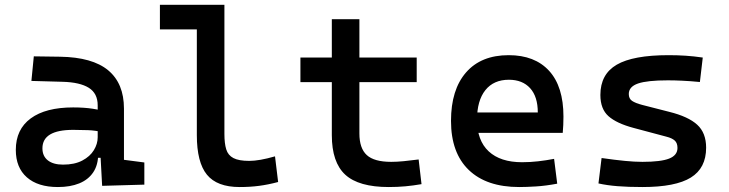

<svg xmlns="http://www.w3.org/2000/svg" viewBox="-20 -752 2970 782"><path d="M396 4.9 387.7 -148.4 377.9 -198.7V-322.8Q377.9 -371.6 341.8 -394.3Q305.7 -417 234.4 -418.9L107.9 -422.4L117.7 -522.5L224.6 -521Q356.4 -519 420.7 -465.6Q484.9 -412.1 484.9 -309.6V-101.1L567.9 -90.3V0ZM215.8 9.8Q134.3 9.8 89.4 -29.8Q44.4 -69.3 44.4 -141.6Q44.4 -225.1 105.2 -269.8Q166 -314.5 277.8 -314.5Q322.8 -314.5 357.7 -309.1Q392.6 -303.7 421.9 -293.5L400.4 -213.4Q368.2 -220.7 338.6 -221.9Q309.1 -223.1 278.3 -223.1Q152.8 -223.1 152.8 -147.9Q152.8 -116.2 174.8 -98.9Q196.8 -81.5 236.8 -81.5Q283.7 -81.5 315.2 -98.1Q346.7 -114.7 362.3 -140.4Q377.9 -166 377.9 -192.9V-242.2L404.3 -109.4H363.3L379.9 -125Q379.9 -80.1 359.6 -50Q339.4 -20 302.7 -5.1Q266.1 9.8 215.8 9.8Z M956.1 9.8Q863.8 9.8 822.8 -40.5Q781.7 -90.8 781.7 -201.7V-732.4H894V-206.5Q894 -168 901.4 -143.8Q908.7 -119.6 930.7 -108.2Q952.6 -96.7 995.1 -96.7Q1036.1 -96.7 1100.1 -115.2L1112.8 -10.7Q1072.8 0 1035.6 4.9Q998.5 9.8 956.1 9.8ZM631.3 -632.3V-732.4H790.5V-632.3Z M1563.5 9.8Q1440.9 9.8 1386.2 -40.5Q1331.5 -90.8 1331.5 -201.7V-283.2H1443.8V-208.5Q1443.8 -147.9 1473.9 -120.4Q1503.9 -92.8 1573.2 -92.8Q1597.2 -92.8 1624 -95.5Q1650.9 -98.1 1685.1 -102.5L1696.8 -2Q1663.1 3.9 1631.3 6.8Q1599.6 9.8 1563.5 9.8ZM1331.5 -246.6V-673.8H1443.8V-246.6ZM1203.6 -417.5V-517.6H1677.2V-417.5Z M2094.7 9.8Q1961.4 9.8 1889.2 -59.8Q1816.9 -129.4 1816.9 -259.8Q1816.9 -386.7 1878.2 -457Q1939.5 -527.3 2051.8 -527.3Q2158.2 -527.3 2216.6 -463.4Q2274.9 -399.4 2274.9 -277.3Q2274.9 -242.2 2272 -210.9H1903.8V-293.9H2170.4Q2170.4 -358.4 2139.2 -392.8Q2107.9 -427.2 2052.7 -427.2Q1990.7 -427.2 1956.8 -384.8Q1922.9 -342.3 1922.9 -264.6Q1922.9 -179.7 1970.5 -135.5Q2018.1 -91.3 2106.4 -91.3Q2139.2 -91.3 2171.4 -95Q2203.6 -98.6 2236.8 -105L2249.5 -3.9Q2202.6 4.9 2163.6 7.3Q2124.5 9.8 2094.7 9.8Z M2596.7 9.8Q2538.1 9.8 2495.1 6.3Q2452.1 2.9 2417.5 -4.9L2430.2 -108.4Q2484.9 -100.6 2524.9 -96.7Q2564.9 -92.8 2596.7 -92.8Q2671.9 -92.8 2705.6 -106.2Q2739.3 -119.6 2739.3 -149.4Q2739.3 -169.4 2728.3 -179.4Q2717.3 -189.5 2694.3 -195.3L2560.5 -231Q2491.2 -249.5 2458.3 -278.8Q2425.3 -308.1 2425.3 -365.2Q2425.3 -449.7 2491.9 -488.5Q2558.6 -527.3 2703.1 -527.3Q2739.3 -527.3 2772.7 -525.1Q2806.2 -522.9 2842.3 -517.6L2830.6 -418Q2789.6 -421.9 2758.3 -423.3Q2727.1 -424.8 2700.2 -424.8Q2616.2 -424.8 2578.6 -411.9Q2541 -398.9 2541 -369.1Q2541 -350.1 2554.4 -341.1Q2567.9 -332 2595.7 -324.7L2706.1 -296.4Q2783.2 -277.3 2819.6 -244.1Q2856 -210.9 2856 -150.4Q2856 -67.4 2793.7 -28.8Q2731.4 9.8 2596.7 9.8Z"/></svg>

Font: Cascadia Code Medium
Style: Regular
Weight: 500
Monospace: yes
Designer: Aaron Bell
Foundry: Saja Typeworks
Version: Version 2407.024